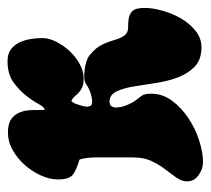

<svg xmlns="http://www.w3.org/2000/svg" viewBox="-44 -502 546 497"><g transform="rotate(-90 228.5 -253.0)"><path d="M201 -301Q202 -294 204 -290Q206 -289 208 -288Q210 -287 213 -287Q224 -287 236.5 -291Q249 -295 259.5 -302.5Q270 -310 296.5 -306.5Q323 -303 334.5 -293.5Q346 -284 352.5 -276Q359 -268 363.5 -258Q368 -248 371 -238.5Q374 -229 377 -220Q380 -211 386 -203Q393 -194 405 -194Q417 -194 428.5 -192.5Q440 -191 448.5 -183Q457 -175 457 -151Q457 -131 450 -105.5Q443 -80 430 -57.5Q417 -35 398 -19.5Q379 -4 355 -4Q323 -4 305 -21.5Q287 -39 277 -65.5Q267 -92 262.5 -123Q258 -154 253.5 -180.5Q249 -207 240.5 -224.5Q232 -242 214 -242Q212 -242 209 -241Q206 -240 204 -239Q201 -235 200 -231.5Q199 -228 199 -227Q200 -210 204 -201Q210 -185 216.5 -176Q223 -167 229 -159.5Q235 -152 235 -134Q235 -105 217 -80.5Q199 -56 172 -38Q145 -20 114 -10Q83 0 58 0Q40 0 24 -11.5Q8 -23 8 -41Q8 -55 17.5 -68.5Q27 -82 39 -97.5Q51 -113 60.5 -133Q70 -153 70 -180V-281Q70 -288 68.5 -301Q67 -314 64 -320Q39 -327 26 -336.5Q13 -346 13 -375Q13 -397 23.5 -420Q34 -443 51 -462Q68 -481 89.5 -493Q111 -505 134 -505Q157 -505 169 -496.5Q181 -488 186.5 -474.5Q192 -461 192.5 -444Q193 -427 193 -410Q200 -410 208 -425Q216 -440 230 -458Q244 -476 265 -491Q286 -506 319 -506Q338 -506 349.5 -497.5Q361 -489 367.5 -475.5Q374 -462 376.5 -446Q379 -430 379 -416Q379 -399 369.5 -380Q360 -361 345 -345Q330 -329 311.5 -319Q293 -309 275 -309Q260 -309 252 -312.5Q244 -316 238.5 -321Q233 -326 228.5 -331.5Q224 -337 216 -341Q210 -335 207 -324Q203 -313 201 -301Z"/></g></svg>

Font: r_Neptun CAT
Style: Regular
Weight: 400
Foundry: Peter Wiegel, CAT-Fonts
Version: Version 1.000;June 8, 2024;FontCreator 14.0.0.2814 32-bit